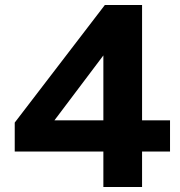

<svg xmlns="http://www.w3.org/2000/svg" viewBox="-20 -749 720 769"><path d="M394 0V-142H39V-258L400 -729H549V-267H661V-142H549V0ZM198 -267H394V-527Z"/></svg>

Font: BDO Grotesk
Style: Bold
Weight: 700
Designer: Deni Anggara
Foundry: Lokal Container
Version: Version 2.000